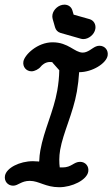

<svg xmlns="http://www.w3.org/2000/svg" viewBox="-32 -788 475 812"><path d="M189.9 -726.2C188.8 -720.1 189 -713.9 190.7 -707.9L200.8 -672.5C204.2 -660.7 211.9 -652.5 223.9 -648.8L309.6 -624.3C313.2 -623.2 316.9 -622.7 320.7 -622.7C342.7 -622.7 367 -641.6 371.2 -665.6C374.5 -684.4 364.9 -701.7 346.9 -707L279.4 -726.1L274.3 -743.4C269.8 -759.2 256.5 -768.3 240.5 -768.3C215.4 -768.3 193.7 -747.5 189.9 -726.2ZM-11 -44.5C-15 -21.8 0.8 -2.7 23.5 -2.7C45.2 -2.7 57.2 -23.1 94 -23.1C132.8 -23.1 160.3 3.8 218.5 3.8C273.1 3.8 335 -26.8 341.2 -61.8C345.2 -84.5 329.5 -103.6 306.7 -103.6C279.6 -103.6 271 -79.9 232.5 -79.9C231.3 -79.9 230.1 -79.9 228.9 -80H220.7C218.3 -97.6 217.3 -125.4 222.4 -154.2C235.4 -228.1 276.8 -308.1 293.1 -400.5C297.9 -428 301 -455.5 302.7 -482.7C359 -482.7 417.4 -520.1 423.2 -552.7C427.2 -575.5 411.5 -594.5 388.7 -594.5C367 -594.5 354.4 -576 332.3 -568.2C327.2 -566.4 322.4 -565.6 317.8 -565.6C283.3 -565.6 257.7 -609.1 190.4 -609.1C125.8 -609.1 72 -556 67 -528.2C63 -505.5 78.8 -486.4 101.5 -486.4C114.2 -486.4 132.2 -495.5 140.5 -506.4C144.8 -512.2 159.5 -525.8 178.7 -525.8C180.4 -525.8 182.1 -525.7 183.8 -525.5C185.7 -525.5 187.5 -525.5 190 -524.5C190.6 -522.7 191.2 -520.9 192.9 -520L218.7 -490.9C218.2 -462.9 215.3 -434 210.2 -405.2C194.6 -316.5 153.7 -237.4 138.6 -151.9C136.1 -137.8 134.5 -123.5 134.1 -109.1L133.3 -104.5C129.8 -105.5 127.1 -105.5 123.4 -105.5C118.1 -106 112.7 -106.3 107.3 -106.3C51.1 -106.3 -5.1 -77.9 -11 -44.5Z"/></svg>

Font: TudorRose
Style: Oblique
Weight: 500
Italic angle: 10°
Version: Version 001.000